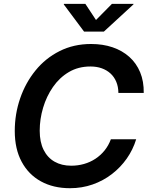

<svg xmlns="http://www.w3.org/2000/svg" viewBox="-20 -966 774 996"><path d="M342.8 10.3Q256.8 10.3 192.4 -25.1Q127.9 -60.5 92.3 -127Q56.6 -193.4 56.6 -286.6Q56.6 -374.5 84.5 -455.6Q112.3 -536.6 164.1 -600.3Q215.8 -664.1 289.1 -700.9Q362.3 -737.8 452.6 -737.8Q513.7 -737.8 564 -720.7Q614.3 -703.6 650.9 -670.9Q687.5 -638.2 707 -591.1Q726.6 -543.9 725.6 -483.9H594.2Q593.8 -516.6 583 -542Q572.3 -567.4 553 -585Q533.7 -602.5 507.6 -611.8Q481.4 -621.1 449.2 -621.1Q386.2 -621.1 337.4 -592.3Q288.6 -563.5 254.9 -514.9Q221.2 -466.3 203.6 -407.2Q186 -348.1 186 -288.1Q186 -229 206.3 -188.5Q226.6 -147.9 263.2 -127.2Q299.8 -106.4 349.6 -106.4Q384.3 -106.4 416 -115.5Q447.8 -124.5 474.9 -142.3Q502 -160.2 522.5 -185.5Q543 -210.9 555.2 -243.7H686.5Q669.9 -189.5 637.7 -143.6Q605.5 -97.7 560.5 -63Q515.6 -28.3 460.4 -9Q405.3 10.3 342.8 10.3ZM422.9 -945.8 478 -862.3 560.5 -945.8H672.9L671.9 -942.9L519 -802.2H416L311 -942.9L311.5 -945.8Z"/></svg>

Font: Inter 18pt SemiBold
Style: Italic
Weight: 600
Italic angle: -9.3988°
Designer: Rasmus Andersson
Foundry: rsms
Version: Version 4.001;git-66647c0bb